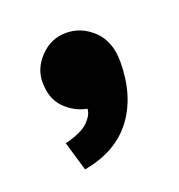

<svg xmlns="http://www.w3.org/2000/svg" viewBox="-64 -202 351 376"><g transform="rotate(-20 111.5 -14.0)"><path d="M54 118Q122 106 156.5 60Q191 14 191 -57Q191 -99 166.5 -122.5Q142 -146 110 -146Q79 -146 56.5 -123Q34 -100 34 -71Q34 -36 53.5 -16.5Q73 3 99 8Q99 20 85.5 34Q72 48 36 57Z"/></g></svg>

Font: Secuela Black
Style: Regular
Weight: 900
Designer: Fernando Haro
Foundry: deFharo
Version: Version 1.704